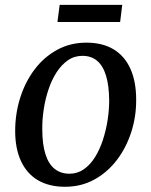

<svg xmlns="http://www.w3.org/2000/svg" viewBox="-20 -740 608 772"><path d="M327 -568.5Q392 -568.5 436.5 -541.8Q481 -515 504.2 -463.8Q527.5 -412.5 527.5 -339.5Q528 -272 507.8 -209Q487.5 -146 449.8 -96.5Q412 -47 359.2 -18Q306.5 11 241.5 11Q178 11 133.2 -15Q88.5 -41 64.8 -91.5Q41 -142 41 -213.5Q41 -282.5 61 -346.2Q81 -410 118.5 -460Q156 -510 209 -539.2Q262 -568.5 327 -568.5ZM311.5 -515.5Q278.5 -515.5 252.5 -497.2Q226.5 -479 207 -448.5Q187.5 -418 174.8 -379.8Q162 -341.5 155.8 -300.2Q149.5 -259 150 -220.5Q150 -159.5 162.8 -119.8Q175.5 -80 200 -60.8Q224.5 -41.5 259 -41.5Q291.5 -41.5 317.2 -59.5Q343 -77.5 362 -108Q381 -138.5 393.5 -176.8Q406 -215 412.5 -256Q419 -297 419 -335.5Q418.5 -396.5 406.2 -436.2Q394 -476 370.2 -495.8Q346.5 -515.5 311.5 -515.5ZM220 -720.5H471.5L463 -651.5H211Z"/></svg>

Font: Merriweather Light 18pt
Style: Italic
Weight: 400
Italic angle: -7.8°
Version: Version 2.101